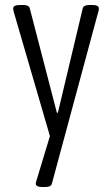

<svg xmlns="http://www.w3.org/2000/svg" viewBox="-20 -545 452 773"><path d="M151 208Q124 208 124 194Q124 191 125.5 186Q127 181 128 178L181 3L36 -495Q35 -499 34 -503.5Q33 -508 33 -511Q33 -525 62 -525H72Q83 -525 90.5 -522Q98 -519 100 -511L209 -91H213L313 -511Q316 -525 341 -525H351Q378 -525 378 -511Q378 -503 375 -495L189 194Q186 208 161 208Z"/></svg>

Font: Asap Condensed Light
Style: Regular
Weight: 300
Width: 3
Designer: Pablo Cosgaya
Foundry: Omnibus-Type
Version: Version 3.001; ttfautohint (v1.8.4.7-5d5b)